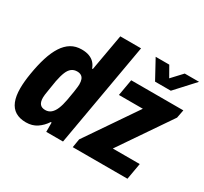

<svg xmlns="http://www.w3.org/2000/svg" viewBox="-148 -937 1235 1161"><g transform="rotate(30 469.0 -356.0)"><path d="M149 12Q105 12 75.5 -6Q46 -24 31.5 -60Q17 -96 17 -150Q17 -173 19.5 -199.5Q22 -226 27 -256Q38 -323 54.5 -375.5Q71 -428 94.5 -464.5Q118 -501 149.5 -520Q181 -539 223 -539Q254 -539 276 -530.5Q298 -522 312 -507Q326 -492 334 -470H339L384 -724H529L402 0H285V-65H279Q257 -31 225 -9.5Q193 12 149 12ZM213 -111Q236 -111 252.5 -125Q269 -139 280 -165.5Q291 -192 298 -230Q306 -272 309 -294.5Q312 -317 313.5 -328.5Q315 -340 315 -347Q315 -368 310 -382Q305 -396 293.5 -403Q282 -410 265 -410Q243 -410 227 -398Q211 -386 200.5 -360.5Q190 -335 182 -294Q175 -250 171 -226Q167 -202 165.5 -190.5Q164 -179 164 -170Q164 -140 176 -125.5Q188 -111 213 -111ZM470 0 480 -60 721 -413H554L574 -527H938L927 -470L684 -114H872L852 0ZM934 -724 813 -592H703L631 -724H726L784 -622H739L834 -724Z"/></g></svg>

Font: Archivo Condensed ExtraBold
Style: Italic
Weight: 800
Width: 3
Italic angle: -10°
Designer: Hector Gatti
Foundry: Omnibus-Type
Version: Version 2.001